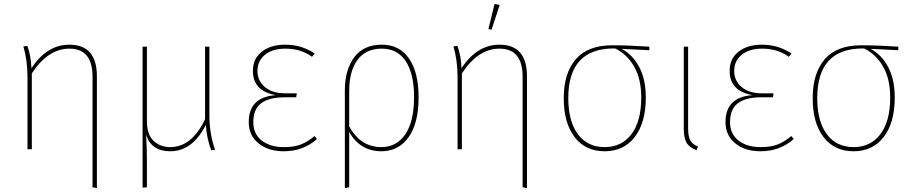

<svg xmlns="http://www.w3.org/2000/svg" viewBox="-20 -755 4624 971"><path d="M331 -529Q470 -529 470 -369V196L448 192V-367Q448 -509 331 -509Q223 -509 141 -384V0H119V-363Q119 -452 98 -520L118 -523Q136 -478 139 -410Q217 -529 331 -529Z M1068 3 1048 5Q1025 -58 1021 -123Q953 10 841 10Q792 10 760.5 -12.5Q729 -35 719 -77Q723 -2 723 64V192L701 194V-519H723V-142Q723 -74 757 -42.5Q791 -11 841 -11Q950 -11 1017 -152V-519H1039V-170Q1039 -78 1068 3Z M1422 -529Q1506 -529 1572 -484L1558 -468Q1502 -509 1423 -509Q1358 -509 1320 -478Q1282 -447 1282 -396Q1282 -347 1319.5 -315Q1357 -283 1423 -283H1481L1478 -263H1421Q1341 -263 1301 -233Q1261 -203 1261 -137Q1261 -78 1303.5 -44.5Q1346 -11 1416 -11Q1468 -11 1502 -24.5Q1536 -38 1571 -67L1583 -52Q1514 10 1415 10Q1337 10 1287.5 -30Q1238 -70 1238 -138Q1238 -264 1375 -274Q1259 -294 1259 -397Q1259 -459 1304.5 -494Q1350 -529 1422 -529Z M1909 -11Q1985 -11 2029.5 -75.5Q2074 -140 2074 -264Q2074 -382 2032 -445.5Q1990 -509 1910 -509Q1830 -509 1788 -452Q1746 -395 1746 -295V-116Q1803 -11 1909 -11ZM1911 -529Q2001 -529 2049 -458.5Q2097 -388 2097 -264Q2097 -131 2046 -60.5Q1995 10 1909 10Q1802 10 1746 -87V192L1724 196V-298Q1724 -402 1771.5 -465.5Q1819 -529 1911 -529Z M2506 -529Q2645 -529 2645 -369V196L2623 192V-367Q2623 -509 2506 -509Q2398 -509 2316 -384V0H2294V-363Q2294 -452 2273 -520L2293 -523Q2311 -478 2314 -410Q2392 -529 2506 -529ZM2466 -605 2450 -608 2481 -735 2507 -730Z M3223 -262Q3223 -355 3187.5 -417.5Q3152 -480 3091 -510H3088H3085Q2854 -510 2854 -259Q2854 -142 2902.5 -76.5Q2951 -11 3038 -11Q3124 -11 3173.5 -76.5Q3223 -142 3223 -262ZM3264 -501 3124 -508Q3180 -478 3213 -415.5Q3246 -353 3246 -262Q3246 -134 3190 -62Q3134 10 3038 10Q2941 10 2886 -61.5Q2831 -133 2831 -259Q2831 -384 2891.5 -455Q2952 -526 3077 -526Q3157 -526 3264 -519Z M3460 -519V-106Q3460 -65 3471 -45Q3482 -25 3510 -14L3503 5Q3466 -9 3452 -33.5Q3438 -58 3438 -106V-519Z M3833 -529Q3917 -529 3983 -484L3969 -468Q3913 -509 3834 -509Q3769 -509 3731 -478Q3693 -447 3693 -396Q3693 -347 3730.5 -315Q3768 -283 3834 -283H3892L3889 -263H3832Q3752 -263 3712 -233Q3672 -203 3672 -137Q3672 -78 3714.5 -44.5Q3757 -11 3827 -11Q3879 -11 3913 -24.5Q3947 -38 3982 -67L3994 -52Q3925 10 3826 10Q3748 10 3698.5 -30Q3649 -70 3649 -138Q3649 -264 3786 -274Q3670 -294 3670 -397Q3670 -459 3715.5 -494Q3761 -529 3833 -529Z M4482 -262Q4482 -355 4446.5 -417.5Q4411 -480 4350 -510H4347H4344Q4113 -510 4113 -259Q4113 -142 4161.5 -76.5Q4210 -11 4297 -11Q4383 -11 4432.5 -76.5Q4482 -142 4482 -262ZM4523 -501 4383 -508Q4439 -478 4472 -415.5Q4505 -353 4505 -262Q4505 -134 4449 -62Q4393 10 4297 10Q4200 10 4145 -61.5Q4090 -133 4090 -259Q4090 -384 4150.5 -455Q4211 -526 4336 -526Q4416 -526 4523 -519Z"/></svg>

Font: FiraSans
Style: Regular
Weight: 150
Designer: Carrois Corporate & Edenspiekermann AG
Foundry: Carrois Corporate GbR & Edenspiekermann AG
Version: Version 3.106;PS 003.106;hotconv 1.0.70;makeotf.lib2.5.58329